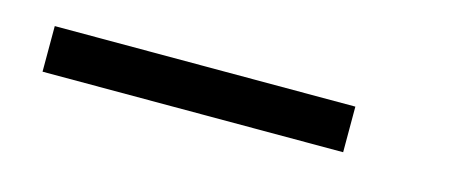

<svg xmlns="http://www.w3.org/2000/svg" viewBox="-23 -491 566 240"><g transform="rotate(15 259.5 -370.5)"><path d="M419 -400V-341H30V-400Z"/></g></svg>

Font: Poppins-tnum Light
Style: Regular
Weight: 300
Designer: Ninad Kale (Devanagari), Jonny Pinhorn (Latin)
Foundry: Indian Type Foundry
Version: Version 4.004